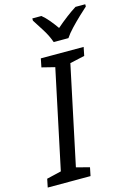

<svg xmlns="http://www.w3.org/2000/svg" viewBox="-159 -1013 749 1083"><g transform="rotate(-15 216.0 -472.0)"><path d="M-20 0 -10 -49 75 -69 197 -645 121 -664 131 -714H381L371 -664L285 -645L163 -69L240 -49L230 0ZM225 -784Q212 -822 187 -862Q162 -902 143 -931V-944H196Q216 -928 236 -904Q256 -880 275 -853Q306 -880 337 -903.5Q368 -927 395 -944H452V-931Q435 -916 407 -889.5Q379 -863 352.5 -835Q326 -807 311 -784Z"/></g></svg>

Font: Noto Sans
Style: Italic
Weight: 400
Italic angle: -12°
Designer: Monotype Design Team
Foundry: Monotype Imaging Inc.
Version: Version 2.013; ttfautohint (v1.8.4.7-5d5b)